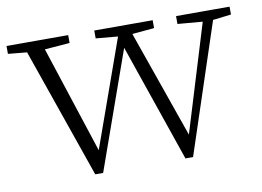

<svg xmlns="http://www.w3.org/2000/svg" viewBox="-66 -599 950 696"><g transform="rotate(-10 409.5 -251.0)"><path d="M232 6 53 -508H119L269 -49H249L255 -65L413 -508H440L601 -49H583L587 -63L723 -508H762L592 6H564L404 -459H427L421 -445L261 6ZM-4 -479V-508H223V-479L108 -470H90ZM319 -479V-508H534V-479L435 -470H419ZM620 -479V-508H817V-479L741 -470H727Z"/></g></svg>

Font: Source Han Serif JP VF
Style: Regular
Weight: 250
Designer: Ryoko NISHIZUKA 西塚涼子 (kana & ideographs); Frank Grießhammer (Latin, Greek & Cyrillic); Wenlong ZHANG 张文龙 (bopomofo); San
Foundry: Adobe
Version: Version 2.001;hotconv 1.1.0;makeotfexe 2.6.0